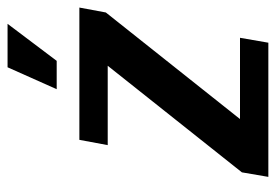

<svg xmlns="http://www.w3.org/2000/svg" viewBox="-131 -599 730 508"><g transform="rotate(-90 234.0 -345.0)"><path d="M20 0 32 -70 314 -425H104L118 -500H468L455 -430L173 -75H388L375 0ZM252 -560 310 -690H425L327 -560Z"/></g></svg>

Font: Cuprum
Style: Bold Italic
Weight: 700
Italic angle: -10°
Designer: Jovanny Lemonad
Foundry: Jovanny Lemonad
Version: Version 3.000